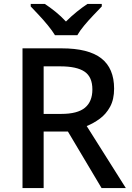

<svg xmlns="http://www.w3.org/2000/svg" viewBox="-20 -961 673 981"><path d="M295 -714Q432 -714 497.5 -663Q563 -612 563 -508Q563 -453 542.5 -415.5Q522 -378 490 -354.5Q458 -331 423 -317L623 0H499L327 -289H203V0H95V-714ZM288 -622H203V-379H293Q376 -379 414 -410.5Q452 -442 452 -504Q452 -568 412 -595Q372 -622 288 -622ZM261 -781Q247 -804 225 -831Q203 -858 179 -883.5Q155 -909 137 -928V-941H209Q235 -924 263.5 -901Q292 -878 317 -851Q344 -878 372.5 -901Q401 -924 427 -941H500V-928Q482 -909 457.5 -883.5Q433 -858 410.5 -831Q388 -804 375 -781Z"/></svg>

Font: Noto Sans Kannada Medium
Style: Regular
Weight: 500
Designer: Jelle Bosma - Monotype Design Team
Foundry: Monotype Imaging Inc.
Version: Version 2.005; ttfautohint (v1.8.4.7-5d5b)